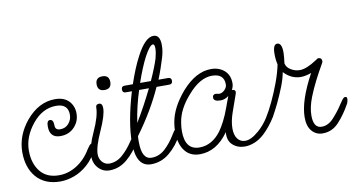

<svg xmlns="http://www.w3.org/2000/svg" viewBox="-66 -785 1800 967"><g transform="rotate(-10 834.0 -301.5)"><path d="M173 19Q94 19 50 -32Q9 -81 9 -159Q9 -244 69 -317Q134 -394 217 -394Q264 -394 289 -367Q312 -341 312 -305Q312 -266 287 -238Q259 -206 213 -206Q158 -206 158 -265Q158 -295 174 -295Q192 -295 192 -264Q192 -240 218 -240Q245 -240 261.5 -259.5Q278 -279 278 -304Q278 -360 217 -360Q147 -360 95 -296Q43 -232 43 -161Q43 -96 76 -54.5Q109 -13 172 -13Q220 -13 263.5 -40.5Q307 -68 336 -117Q341 -125 348 -133.5Q355 -142 362 -142Q373 -142 373 -127Q373 -120 370 -114Q347 -66 313.5 -36.5Q280 -7 243.5 6Q207 19 173 19Z M472 -396Q437 -396 437 -431Q437 -466 472 -466Q507 -466 507 -431Q507 -396 472 -396ZM427 7Q393 7 370 -18Q347 -43 347 -80Q347 -125 381 -199Q415 -273 415 -317Q415 -333 432 -333Q449 -333 449 -307Q449 -271 415 -196Q381 -121 381 -83Q381 -60 395.5 -43.5Q410 -27 431 -27Q468 -27 498 -53Q528 -79 553 -117Q564 -134 570 -140Q576 -146 582 -146Q595 -146 595 -136Q595 -130 587 -114Q559 -63 518 -28Q477 7 427 7Z M638 13Q561 13 561 -111Q561 -215 606 -366H574Q558 -366 558 -383Q558 -400 574 -400H617Q630 -439 644 -473Q658 -507 673 -535Q718 -622 761 -622Q795 -622 795 -568Q795 -539 785 -506Q778 -483 769 -456.5Q760 -430 748 -400H797Q814 -400 814 -383Q814 -366 797 -366H732Q681 -252 597 -138Q596 -130 596 -122.5Q596 -115 596 -108Q596 -19 646 -19Q685 -19 715.5 -47Q746 -75 771 -117Q781 -134 788 -140Q795 -146 799 -146Q811 -146 811 -131Q811 -129 808.5 -121.5Q806 -114 804 -112Q775 -57 733 -22Q691 13 638 13ZM654 -400H709Q725 -435 735.5 -462Q746 -489 752 -508Q760 -538 760 -558Q760 -580 751 -580Q735 -580 706 -526Q693 -501 680 -469.5Q667 -438 654 -400ZM605 -204Q628 -242 650 -282.5Q672 -323 693 -366H643Q630 -326 620.5 -285.5Q611 -245 605 -204Z M1119 7Q1082 7 1057 -15.5Q1032 -38 1036 -81Q975 6 889 6Q834 6 807 -37Q785 -71 785 -129Q785 -140 786 -151.5Q787 -163 789 -174Q796 -214 816 -251.5Q836 -289 868 -326Q940 -407 1017 -407Q1058 -407 1085 -383.5Q1112 -360 1112 -318Q1112 -301 1103 -285Q1124 -284 1120 -266L1088 -175Q1072 -130 1072 -93Q1072 -59 1086.5 -40Q1101 -21 1126 -21Q1140 -21 1157 -29Q1174 -37 1196 -56Q1211 -69 1224.5 -85Q1238 -101 1248 -117Q1254 -126 1261 -134.5Q1268 -143 1275 -143Q1287 -143 1287 -130Q1287 -125 1285.5 -120.5Q1284 -116 1282 -114Q1269 -93 1253 -73Q1237 -53 1219 -36Q1195 -14 1169 -3.5Q1143 7 1119 7ZM819 -124Q819 -28 893 -28Q956 -28 1002 -88Q1016 -107 1031 -136Q1046 -165 1060 -204Q1064 -214 1068.5 -227.5Q1073 -241 1080 -258Q1060 -243 1039 -243Q1003 -243 1003 -263Q1003 -280 1020 -280Q1023 -280 1028.5 -278.5Q1034 -277 1037 -277Q1052 -277 1065 -290Q1078 -303 1078 -318Q1078 -373 1016 -373Q954 -373 892 -301Q833 -235 823 -168Q821 -157 820 -146Q819 -135 819 -124Z M1516 10Q1483 10 1461.5 -14.5Q1440 -39 1440 -85Q1440 -169 1511 -300Q1481 -289 1457 -289Q1408 -289 1371 -329Q1365 -296 1349.5 -256.5Q1334 -217 1316 -179.5Q1298 -142 1282 -114Q1278 -106 1272 -104Q1266 -102 1263 -102Q1248 -102 1248 -117Q1268 -149 1288 -191.5Q1308 -234 1325.5 -281Q1343 -328 1352 -372Q1346 -396 1346 -426Q1346 -475 1368 -475Q1392 -475 1392 -426Q1392 -415 1390.5 -401Q1389 -387 1387 -371Q1391 -350 1412.5 -337Q1434 -324 1458 -324Q1492 -324 1545 -359Q1556 -367 1558 -367Q1577 -367 1577 -349Q1577 -347 1576.5 -345Q1576 -343 1575 -341Q1550 -298 1530 -258.5Q1510 -219 1495 -181Q1475 -130 1475 -88Q1475 -24 1517 -24Q1550 -24 1577.5 -53.5Q1605 -83 1627 -117Q1632 -125 1641.5 -138Q1651 -151 1658 -151Q1663 -151 1665.5 -149Q1668 -147 1668 -139Q1668 -134 1665.5 -125Q1663 -116 1661 -114Q1634 -65 1599.5 -27.5Q1565 10 1516 10Z"/></g></svg>

Font: Send Flowers
Style: Regular
Weight: 400
Designer: Robert E. Leuschke
Foundry: Robert E. Leuschke
Version: Version 1.010; ttfautohint (v1.8.4.7-5d5b)